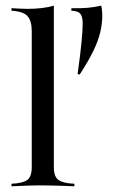

<svg xmlns="http://www.w3.org/2000/svg" viewBox="-20 -652 402 672"><path d="M258.9 -391.1 251.6 -392.7Q261.3 -462.1 265.3 -504.4Q269.4 -546.8 269.4 -569.4Q269.4 -593.5 261.3 -603.6Q253.2 -613.7 229.8 -614.5V-623.4Q262.1 -622.6 285.9 -624.6Q309.7 -626.6 333.9 -632.3Q335.5 -629 336.7 -618.5Q337.9 -608.1 337.9 -596.8Q337.9 -568.5 331 -539.5Q324.2 -510.5 307.3 -475Q290.3 -439.5 258.9 -391.1ZM20.2 0V-8.9Q58.9 -10.5 75 -21.8Q91.1 -33.1 91.1 -66.9V-543.5Q91.1 -579 76.2 -595.6Q61.3 -612.1 20.2 -614.5V-623.4Q33.9 -622.6 48.4 -621.8Q62.9 -621 76.6 -621Q102.4 -621 126.2 -623.8Q150 -626.6 168.5 -632.3V-66.9Q168.5 -33.1 185.1 -21.8Q201.6 -10.5 240.3 -8.9V0Q229 -0.8 211.3 -1.2Q193.5 -1.6 172.2 -2.4Q150.8 -3.2 129.8 -3.2Q99.2 -3.2 67.3 -2Q35.5 -0.8 20.2 0Z"/></svg>

Font: Playfair 144pt
Style: Regular
Weight: 400
Designer: Claus Eggers Sørensen
Foundry: Claus Eggers Sørensen
Version: Version 2.001;gftools[0.9.30]